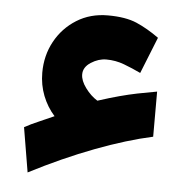

<svg xmlns="http://www.w3.org/2000/svg" viewBox="-41 -449 520 538"><g transform="rotate(5 219.0 -180.0)"><path d="M184.1 -237.8Q184.1 -220.2 199 -200Q213.9 -179.7 232.9 -168Q267.6 -179.2 293.2 -186Q318.8 -192.9 343 -197.8Q367.2 -202.6 397.5 -208V-81.1Q325.2 -65.4 236.8 -32Q148.4 1.5 55.7 49.3L34.7 -76.2Q53.2 -86.4 75.2 -95.7Q97.2 -105 117.2 -114.3Q96.2 -137.7 84.2 -168.2Q72.3 -198.7 72.3 -232.9Q72.3 -281.2 94 -321Q115.7 -360.8 154.1 -384.8Q192.4 -408.7 241.7 -408.7Q291.5 -408.7 322.8 -395.3Q354 -381.8 386.7 -358.4L345.7 -255.9Q322.3 -267.1 298.3 -276.1Q274.4 -285.2 248 -285.2Q226.1 -285.2 205.1 -271.7Q184.1 -258.3 184.1 -237.8Z"/></g></svg>

Font: Vazirmatn RD FD ExtraBold
Style: Regular
Weight: 800
Designer: Saber Rastikerdar
Foundry: Saber Rastikerdar
Version: Version 33.003